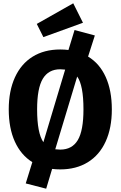

<svg xmlns="http://www.w3.org/2000/svg" viewBox="-20 -1010 731 1164"><path d="M658 -347Q658 -234 620.5 -152Q583 -70 512.5 -26.5Q442 17 345 17Q320 17 296 14L260 134L136 102L176 -27Q107 -70 70 -151.5Q33 -233 33 -347Q33 -459 70.5 -541Q108 -623 178 -666.5Q248 -710 345 -710Q371 -710 395 -707L432 -828L555 -795L514 -667Q584 -625 621 -543Q658 -461 658 -347ZM205 -347Q205 -203 243 -148L375 -588Q357 -590 345 -590Q274 -590 239.5 -532.5Q205 -475 205 -347ZM486 -347Q486 -493 448 -546L315 -105Q335 -103 345 -103Q417 -103 451.5 -160.5Q486 -218 486 -347ZM483 -872 243 -785 203 -865 424 -990Z"/></svg>

Font: FiraGOUPP
Style: Bold
Weight: 700
Designer: bBox Type
Foundry: bBox Type GmbH
Version: Version 1.001